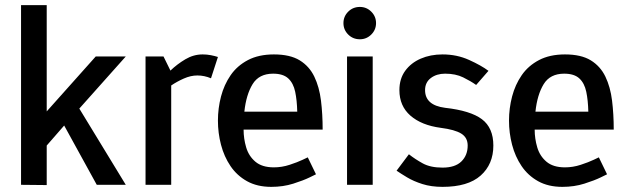

<svg xmlns="http://www.w3.org/2000/svg" viewBox="-20 -720 2444 748"><path d="M162 1 62 0V-700H162V-286L353 -500H470L289 -297L470 0H357L230 -231L162 -153Z M802 -415Q776 -426 749 -426Q723 -426 696 -414Q669 -402 647 -387V0H547V-500H617L644 -445Q670 -470 702 -489Q734 -508 769 -508H770Q786 -508 801.5 -505Q817 -502 829 -498Z M1037 8Q982 8 942.5 -14Q903 -36 878 -73Q853 -110 841 -156Q829 -202 829 -250Q829 -298 841 -344Q853 -390 878.5 -427Q904 -464 946 -486Q988 -508 1047 -508Q1110 -508 1147.5 -485Q1185 -462 1204.5 -421.5Q1224 -381 1230.5 -328Q1237 -275 1237 -215H929Q929 -180 939 -146Q949 -112 975 -90Q1001 -68 1047 -68Q1078 -68 1108.5 -78Q1139 -88 1159 -97.5Q1179 -107 1179 -107L1211 -41Q1211 -41 1186.5 -29Q1162 -17 1122.5 -4.5Q1083 8 1037 8ZM1044 -433Q989 -433 964 -392Q939 -351 932 -285H1138Q1137 -329 1130 -362.5Q1123 -396 1103 -414.5Q1083 -433 1044 -433Z M1382 -567Q1355 -567 1336.5 -585.5Q1318 -604 1318 -630Q1318 -656 1336.5 -674.5Q1355 -693 1382 -693Q1408 -693 1426.5 -674.5Q1445 -656 1445 -630Q1445 -604 1426.5 -585.5Q1408 -567 1382 -567ZM1332 0V-500H1432V0Z M1525 -55 1573 -119Q1597 -100 1627 -83.5Q1657 -67 1704 -67Q1753 -67 1777.5 -91Q1802 -115 1802 -153Q1802 -184 1777 -199.5Q1752 -215 1697 -222Q1622 -232 1579 -269.5Q1536 -307 1536 -369Q1536 -413 1558.5 -444Q1581 -475 1619 -491.5Q1657 -508 1704 -508Q1760 -508 1807.5 -486.5Q1855 -465 1883 -444L1835 -389Q1814 -404 1784.5 -418.5Q1755 -433 1714 -433Q1681 -433 1658.5 -416Q1636 -399 1636 -369Q1636 -310 1714 -300Q1813 -289 1857.5 -255.5Q1902 -222 1902 -153Q1902 -80 1852.5 -36Q1803 8 1704 8Q1660 8 1625.5 -3Q1591 -14 1566 -29Q1541 -44 1525 -55Z M2171 8Q2116 8 2076.5 -14Q2037 -36 2012 -73Q1987 -110 1975 -156Q1963 -202 1963 -250Q1963 -298 1975 -344Q1987 -390 2012.5 -427Q2038 -464 2080 -486Q2122 -508 2181 -508Q2244 -508 2281.5 -485Q2319 -462 2338.5 -421.5Q2358 -381 2364.5 -328Q2371 -275 2371 -215H2063Q2063 -180 2073 -146Q2083 -112 2109 -90Q2135 -68 2181 -68Q2212 -68 2242.5 -78Q2273 -88 2293 -97.5Q2313 -107 2313 -107L2345 -41Q2345 -41 2320.5 -29Q2296 -17 2256.5 -4.5Q2217 8 2171 8ZM2178 -433Q2123 -433 2098 -392Q2073 -351 2066 -285H2272Q2271 -329 2264 -362.5Q2257 -396 2237 -414.5Q2217 -433 2178 -433Z"/></svg>

Font: Epunda Sans Medium
Style: Regular
Weight: 500
Designer: Simon Atzbach
Foundry: typofactur
Version: Version 2.204; ttfautohint (v1.8.4.7-5d5b)